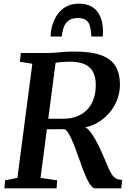

<svg xmlns="http://www.w3.org/2000/svg" viewBox="-20 -1034 719 1054"><path d="M4 0 8 -44 75.5 -57.5 157.5 -684 89 -695 94.5 -743H232Q259.5 -743 282.2 -745Q305 -747 330 -749Q355 -751 388.5 -751Q481 -751 535.5 -730.8Q590 -710.5 614 -670.8Q638 -631 638.5 -573Q639 -511 609.5 -457Q580 -403 528 -368.5Q476 -334 408.5 -329L436 -336.5Q451.5 -338 468.2 -319.2Q485 -300.5 500.8 -272.8Q516.5 -245 529.2 -217.8Q542 -190.5 549 -173.5Q563 -141.5 573 -117.5Q583 -93.5 593 -77.8Q603 -62 616.5 -54.5Q630 -47 651 -46.5L645.5 0H502Q492 0 481 -12.8Q470 -25.5 458.2 -49.8Q446.5 -74 433.5 -108.5Q421 -142.5 408.5 -178.5Q396 -214.5 383.2 -246Q370.5 -277.5 358.2 -298.8Q346 -320 334 -325Q332 -325 319 -324.8Q306 -324.5 288 -324.5Q270 -324.5 252.8 -324.5Q235.5 -324.5 224.5 -324.5L231.5 -383Q241.5 -382.5 258.2 -382.2Q275 -382 292.8 -382Q310.5 -382 324.8 -382.2Q339 -382.5 343 -382.5Q381.5 -385 412 -399.2Q442.5 -413.5 464 -438.2Q485.5 -463 496.2 -497.8Q507 -532.5 505.5 -576.5Q503.5 -636.5 469.2 -666Q435 -695.5 362 -695.5Q352.5 -695.5 333.2 -694.5Q314 -693.5 294.8 -690.8Q275.5 -688 265 -683L289.5 -723L202.5 -57.5L294 -44L290.5 0ZM412 -1014Q452.5 -1014 478.8 -1000Q505 -986 519.5 -963Q534 -940 539.8 -913.2Q545.5 -886.5 545.5 -860.5Q545.5 -854 545 -846.8Q544.5 -839.5 543.5 -833.5H481Q481 -838 480.8 -843Q480.5 -848 480 -852.5Q478.5 -875 472.8 -893.8Q467 -912.5 452 -923.8Q437 -935 408 -935Q372 -935 353.5 -918.8Q335 -902.5 328 -879Q321 -855.5 319 -833.5H258Q258 -841.5 258.5 -848.5Q259 -855.5 260 -863Q266.5 -905.5 285.8 -939.8Q305 -974 336.8 -994Q368.5 -1014 412 -1014Z"/></svg>

Font: Merriweather SemiBold
Style: Italic
Weight: 600
Italic angle: -7.8°
Version: Version 2.101